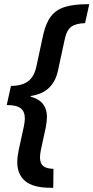

<svg xmlns="http://www.w3.org/2000/svg" viewBox="-20 -734 444 912"><path d="M222 158Q137 158 99.5 126Q62 94 62 36Q62 22 64 7.5Q66 -7 69 -22L93 -132Q95 -142 96.5 -152Q98 -162 98 -171Q98 -204 78.5 -219.5Q59 -235 12 -235L32 -326Q84 -326 113.5 -348Q143 -370 153 -419L185 -568Q198 -626 223 -657.5Q248 -689 290 -701.5Q332 -714 393 -714H404L384 -624Q340 -623 318 -606.5Q296 -590 287 -545L255 -397Q244 -347 213 -317Q182 -287 126 -278L125 -275Q166 -264 184.5 -239.5Q203 -215 203 -180Q203 -158 197 -127L174 -21Q170 0 170 13Q170 42 185 54.5Q200 67 234 68L233 158Z"/></svg>

Font: Noto Sans Condensed SemiBold
Style: Italic
Weight: 600
Width: 3
Italic angle: -12°
Designer: Monotype Design Team
Foundry: Monotype Imaging Inc.
Version: Version 2.013; ttfautohint (v1.8.4.7-5d5b)